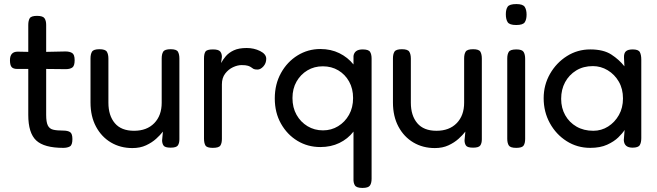

<svg xmlns="http://www.w3.org/2000/svg" viewBox="-20 -717 3229 944"><path d="M291 10Q197 10 158 -26.5Q119 -63 119 -152V-378H65Q45 -378 37 -387.5Q29 -397 29 -421Q29 -463 67 -463L119 -462V-594Q119 -615 126 -627Q133 -639 162 -639Q191 -639 199 -627Q207 -615 207 -595V-462L302 -464Q322 -464 334.5 -456.5Q347 -449 347 -421Q347 -393 335.5 -385Q324 -377 303 -377L207 -378V-152Q207 -117 215 -100.5Q223 -84 241 -79.5Q259 -75 290 -75Q313 -75 324.5 -67.5Q336 -60 336 -33Q336 -4 323.5 3Q311 10 291 10Z M631 11Q572 11 525.5 -16.5Q479 -44 452 -94.5Q425 -145 425 -213V-430Q425 -451 432.5 -463Q440 -475 469 -475Q498 -475 505.5 -462.5Q513 -450 513 -429V-212Q513 -149 544.5 -111.5Q576 -74 639 -74Q702 -74 738.5 -111.5Q775 -149 775 -212V-430Q775 -451 782.5 -463Q790 -475 819 -475Q848 -475 855 -462.5Q862 -450 862 -429V-32Q862 -13 854.5 -2Q847 9 819 9Q791 9 784 -1.5Q777 -12 777 -27L781 -70Q768 -53 747.5 -34.5Q727 -16 698 -2.5Q669 11 631 11Z M1026 10Q997 10 990 -2Q983 -14 983 -36V-430Q983 -452 990 -463Q997 -474 1027 -474Q1054 -474 1062.5 -464Q1071 -454 1071 -437L1067 -407Q1076 -424 1090.5 -441Q1105 -458 1129.5 -469.5Q1154 -481 1193 -481Q1229 -481 1259 -466Q1289 -451 1289 -428Q1289 -406 1275 -390.5Q1261 -375 1246 -375Q1232 -375 1226 -378.5Q1220 -382 1215 -386Q1210 -390 1199.5 -393.5Q1189 -397 1168 -397Q1148 -397 1125.5 -386.5Q1103 -376 1087 -355Q1071 -334 1071 -302V-34Q1071 -13 1063.5 -1.5Q1056 10 1026 10Z M1555 6Q1493 6 1442.5 -24.5Q1392 -55 1361.5 -109Q1331 -163 1331 -233Q1331 -303 1361.5 -358Q1392 -413 1443 -444.5Q1494 -476 1555 -476Q1607 -476 1648.5 -455.5Q1690 -435 1718 -400V-442Q1723 -474 1763 -474Q1792 -474 1799.5 -462Q1807 -450 1807 -429V162Q1807 183 1799 195Q1791 207 1762 207Q1733 207 1725 194.5Q1717 182 1718 161V-70Q1690 -34 1648.5 -14Q1607 6 1555 6ZM1568 -76Q1609 -76 1642.5 -96.5Q1676 -117 1696 -152.5Q1716 -188 1716 -235Q1716 -281 1696.5 -316Q1677 -351 1643.5 -371Q1610 -391 1567 -391Q1525 -391 1491.5 -371Q1458 -351 1438 -316Q1418 -281 1418 -235Q1418 -188 1438 -152.5Q1458 -117 1492 -96.5Q1526 -76 1568 -76Z M2118 11Q2059 11 2012.5 -16.5Q1966 -44 1939 -94.5Q1912 -145 1912 -213V-430Q1912 -451 1919.5 -463Q1927 -475 1956 -475Q1985 -475 1992.5 -462.5Q2000 -450 2000 -429V-212Q2000 -149 2031.5 -111.5Q2063 -74 2126 -74Q2189 -74 2225.5 -111.5Q2262 -149 2262 -212V-430Q2262 -451 2269.5 -463Q2277 -475 2306 -475Q2335 -475 2342 -462.5Q2349 -450 2349 -429V-32Q2349 -13 2341.5 -2Q2334 9 2306 9Q2278 9 2271 -1.5Q2264 -12 2264 -27L2268 -70Q2255 -53 2234.5 -34.5Q2214 -16 2185 -2.5Q2156 11 2118 11Z M2518 -594Q2485 -594 2476 -608Q2467 -622 2467 -647Q2467 -671 2476 -684Q2485 -697 2519 -697Q2551 -697 2560 -683Q2569 -669 2569 -645Q2569 -621 2560 -607.5Q2551 -594 2518 -594ZM2518 10Q2489 10 2481.5 -2Q2474 -14 2474 -35V-430Q2474 -450 2481.5 -462Q2489 -474 2519 -474Q2547 -474 2554.5 -461.5Q2562 -449 2562 -428V-34Q2562 -13 2554.5 -1.5Q2547 10 2518 10Z M3090 9Q3049 9 3047 -28L3051 -78Q3041 -62 3020 -41.5Q2999 -21 2965 -5.5Q2931 10 2882 10Q2818 10 2766 -23Q2714 -56 2683.5 -111.5Q2653 -167 2653 -234Q2653 -299 2684 -353.5Q2715 -408 2767 -441Q2819 -474 2882 -474Q2947 -474 2985.5 -449Q3024 -424 3050 -391L3048 -433Q3047 -455 3057 -464.5Q3067 -474 3091 -474Q3119 -474 3126 -460.5Q3133 -447 3133 -424V-38Q3133 -16 3125.5 -3.5Q3118 9 3090 9ZM2897 -74Q2937 -74 2970 -95Q3003 -116 3023 -151.5Q3043 -187 3043 -233Q3043 -280 3022.5 -315.5Q3002 -351 2968 -371.5Q2934 -392 2895 -392Q2848 -392 2813 -370.5Q2778 -349 2758.5 -313Q2739 -277 2739 -231Q2739 -186 2759 -150.5Q2779 -115 2814.5 -94.5Q2850 -74 2897 -74Z"/></svg>

Font: Fredoka
Style: Regular
Weight: 400
Designer: Ben Nathan
Foundry: Milena B. Brandão, Ben Nathan
Version: Version 2.001